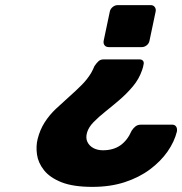

<svg xmlns="http://www.w3.org/2000/svg" viewBox="-20 -539 712 750"><path d="M525 -307Q534 -307 538.5 -301.5Q543 -296 541 -288Q540 -282 538.5 -276Q537 -270 535 -265Q523 -230 499 -201.5Q475 -173 447 -149Q419 -125 392 -103.5Q365 -82 345.5 -62Q326 -42 320 -21Q314 0 321.5 15.5Q329 31 345 39.5Q361 48 382 48Q423 48 450.5 28.5Q478 9 494 -28Q501 -39 509.5 -45.5Q518 -52 531 -52H653Q663 -52 668 -44.5Q673 -37 671 -25Q661 15 634.5 53Q608 91 566 122.5Q524 154 467.5 172.5Q411 191 341 191Q266 191 220.5 173Q175 155 152 126Q129 97 124.5 64.5Q120 32 127 4Q136 -32 154.5 -61Q173 -90 198.5 -114Q224 -138 250 -161Q276 -184 298.5 -206.5Q321 -229 336 -254Q340 -261 343 -267.5Q346 -274 349 -281Q358 -294 365.5 -300.5Q373 -307 385 -307ZM569 -519Q579 -519 584.5 -511.5Q590 -504 588 -494L564 -380Q562 -369 553 -362Q544 -355 534 -355H405Q394 -355 388.5 -362Q383 -369 385 -380L409 -494Q411 -504 420 -511.5Q429 -519 440 -519Z"/></svg>

Font: Rubik Light
Style: Bold Italic
Weight: 700
Italic angle: -12°
Version: Version 2.104